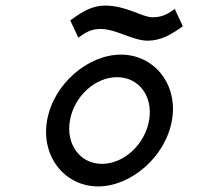

<svg xmlns="http://www.w3.org/2000/svg" viewBox="-20 -658 726 689"><path d="M357 -638C311 -638 275 -616 237 -588L232 -585L261 -523L266 -526C290 -544 310 -554 341 -554C397 -554 456 -512 510 -512C556 -512 593 -533 632 -561L636 -564L607 -626L603 -623C578 -605 558 -596 527 -596C490 -596 434 -638 357 -638ZM400 -381C479 -381 530 -312 515 -226C500 -140 425 -70 346 -70C267 -70 216 -140 231 -226C246 -312 321 -381 400 -381ZM332 11C450 11 574 -95 597 -226C620 -357 532 -462 414 -462C296 -462 172 -357 149 -226C126 -95 214 11 332 11Z"/></svg>

Font: Charger Monospace
Style: Regular
Weight: 400
Designer: Jasper
Foundry: Cannot Into Space Fonts
Version: Version 0.980